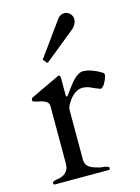

<svg xmlns="http://www.w3.org/2000/svg" viewBox="-110 -772 608 835"><g transform="rotate(-15 194.5 -354.5)"><path d="M262 -18C256 -18 249 -20 242 -20C211 -29 177 -34 177 -74V-295C177 -302 179 -310 184 -320C198 -343 220 -375 256 -375C269 -375 283 -371 293 -366C303 -361 318 -355 329 -351L330 -350H331C340 -350 351 -365 354 -374C359 -382 365 -397 365 -407C365 -410 362 -414 354 -418C337 -429 303 -444 277 -444C268 -444 260 -441 252 -436C225 -418 206 -386 187 -361C186 -360 185 -358 184 -358C183 -356 181 -356 180 -356C179 -356 178 -357 178 -358C177 -360 177 -361 177 -362V-441C177 -449 174 -453 169 -453C168 -453 167 -453 166 -452L162 -450L37 -391C34 -390 32 -388 32 -386C30 -384 30 -382 30 -381C30 -378 30 -376 32 -374C54 -363 101 -367 101 -333V-74C101 -39 77 -23 48 -19C39 -18 25 -15 25 -8C25 -3 27 -1 30 0H275C278 -1 280 -3 280 -8C280 -15 270 -15 262 -18ZM264 -709C246 -709 235 -698 227 -685L123 -541C122 -540 121 -539 121 -538C121 -537 122 -536 123 -535C127 -530 131 -525 135 -520H137C138 -520 140 -520 141 -521L272 -627C285 -636 299 -653 299 -673C299 -692 283 -709 264 -709Z"/></g></svg>

Font: fbb
Style: Regular
Weight: 400
Designer: David J. Perry, Michael Sharpe
Version: Version 1.045